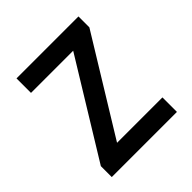

<svg xmlns="http://www.w3.org/2000/svg" viewBox="-148 -618 721 721"><g transform="rotate(-45 212.0 -257.5)"><path d="M39 -58 272 -438H48V-515H377V-457L144 -77H385V0H39Z"/></g></svg>

Font: Radio Canada Condensed
Style: Regular
Weight: 400
Width: 3
Designer: Charles Daoud, Etienne Aubert Bonn, Alexandre Saumier Demers, Jacques Le Bailly
Foundry: Radio-Canada
Version: Version 2.104; ttfautohint (v1.8.4.7-5d5b);gftools[0.9.28.de